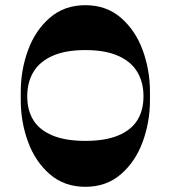

<svg xmlns="http://www.w3.org/2000/svg" viewBox="-20 -720 658 740"><path d="M558 -334Q558 -250 530 -173.5Q502 -97 446 -48.5Q390 0 309 0Q228 0 172 -48.5Q116 -97 88 -173.5Q60 -250 60 -334V-366Q60 -450 88 -526.5Q116 -603 172 -651.5Q228 -700 309 -700Q390 -700 446 -651.5Q502 -603 530 -526.5Q558 -450 558 -366ZM309 -177Q386 -177 436 -198Q486 -219 509.5 -257Q533 -295 533 -349Q533 -403 509 -443Q485 -483 435 -505Q385 -527 309 -527Q233 -527 183 -505Q133 -483 109 -443Q85 -403 85 -349Q85 -295 108.5 -257Q132 -219 182 -198Q232 -177 309 -177Z"/></svg>

Font: Space Cowgirl
Style: Regular
Weight: 400
Designer: Valery Marier
Foundry: Valery Marier
Version: Version 1.000